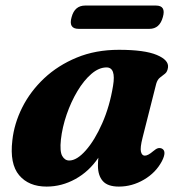

<svg xmlns="http://www.w3.org/2000/svg" viewBox="-20 -659 642 692"><path d="M494 -163.5Q484.5 -126.5 488 -112.2Q491.5 -98 502 -98Q513.5 -98 532 -114Q542.5 -123 549.5 -124.8Q556.5 -126.5 563.5 -123.5Q582 -114 563.5 -78Q541.5 -36.5 498.8 -11.5Q456 13.5 408.5 13.5Q368 13.5 350.5 -6.5Q333 -26.5 333 -62Q333 -75.5 334.5 -90.5Q301 -41 251.8 -13.8Q202.5 13.5 148 13.5Q83.5 13.5 49 -27.5Q14.5 -68.5 24.5 -153Q31 -213.5 60.2 -271.8Q89.5 -330 139.2 -376.8Q189 -423.5 256.8 -451.5Q324.5 -479.5 408.5 -479.5Q501 -479.5 545 -461Q589 -442.5 585.5 -416Q583.5 -400.5 574.8 -393.5Q566 -386.5 556.8 -379.5Q547.5 -372.5 543 -357ZM199.5 -156Q195 -113.5 204.2 -97Q213.5 -80.5 229.5 -80.5Q257 -80.5 289.2 -117Q321.5 -153.5 348.5 -214.8Q375.5 -276 387.5 -350Q398.5 -416 364 -416Q336.5 -416 309.2 -392.5Q282 -369 259 -330.5Q236 -292 220.2 -246.2Q204.5 -200.5 199.5 -156ZM238 -597Q249 -639 287 -639H542Q579 -639 567 -597.5Q555.5 -555 518.5 -555H263.5Q226 -555 238 -597Z"/></svg>

Font: Fraunces 9pt S000
Style: Bold Italic
Weight: 700
Italic angle: -16°
Version: Version 1.000; ttfautohint (v1.8.3)